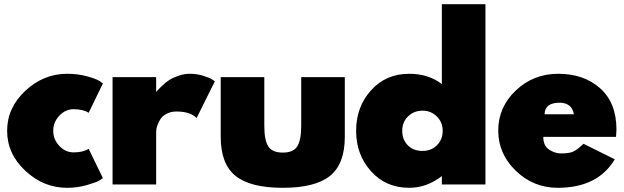

<svg xmlns="http://www.w3.org/2000/svg" viewBox="-20 -880 2975 916"><path d="M300 -528Q350 -528 393 -516.5Q436 -505 454 -494L471 -482L403 -342Q376 -359 331 -359Q292 -359 263 -328Q234 -297 234 -256Q234 -215 263 -184Q292 -153 331 -153Q376 -153 403 -170L471 -30Q464 -25 451.5 -17.5Q439 -10 394.5 3Q350 16 300 16Q188 16 101 -65Q14 -146 14 -256Q14 -366 101 -447Q188 -528 300 -528Z M517 -512H725V-440Q727 -444 732 -449.5Q737 -455 753 -470.5Q769 -486 786.5 -497.5Q804 -509 831 -518.5Q858 -528 886 -528Q918 -528 948 -519Q978 -510 992 -501L1005 -492L918 -317Q888 -348 822 -348Q796 -348 776.5 -338Q757 -328 748 -315.5Q739 -303 733 -287.5Q727 -272 726 -264Q725 -256 725 -251V0H517Z M1417 -512H1625V-227Q1625 -98 1554.5 -41Q1484 16 1329 16Q1174 16 1103.5 -41Q1033 -98 1033 -227V-512H1241V-279Q1241 -211 1260 -181.5Q1279 -152 1329 -152Q1379 -152 1398 -181.5Q1417 -211 1417 -279Z M1932 -528Q2024 -528 2088 -479V-860H2296V0H2088V-40Q2016 16 1932 16Q1821 16 1750 -63Q1679 -142 1679 -256Q1679 -370 1750 -449Q1821 -528 1932 -528ZM1996 -160Q2038 -160 2065 -187.5Q2092 -215 2092 -256Q2092 -297 2064 -324.5Q2036 -352 1996 -352Q1955 -352 1927 -325Q1899 -298 1899 -256Q1899 -214 1925.5 -187Q1952 -160 1996 -160Z M2357 -257Q2357 -369 2441 -448.5Q2525 -528 2643 -528Q2766 -528 2843.5 -458.5Q2921 -389 2921 -262Q2921 -251 2919 -227H2572Q2572 -184 2600 -166Q2628 -148 2656 -148Q2694 -148 2713 -156Q2732 -164 2764 -194L2913 -120Q2832 16 2641 16Q2525 16 2441 -65Q2357 -146 2357 -257ZM2578 -335H2718Q2708 -390 2649 -390Q2580 -390 2578 -335Z"/></svg>

Font: Spartan MB
Style: Regular
Weight: 900
Designer: Matt Bailey
Foundry: Matt Bailey
Version: Version 001.001